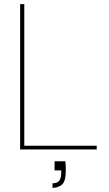

<svg xmlns="http://www.w3.org/2000/svg" viewBox="-20 -720 524 925"><path d="M77 0V-700H97V-18H446V0ZM233 185V163Q257 163 266 149.5Q275 136 275 113V101H243V57H295Q296 68 296.5 80Q297 92 297 100Q297 154 278.5 169.5Q260 185 233 185Z"/></svg>

Font: DM Sans Thin
Style: Regular
Weight: 100
Designer: Colophon Foundry, Jonny Pinhorn
Foundry: Colophon Foundry
Version: Version 4.004; ttfautohint (v1.8.4.7-5d5b)